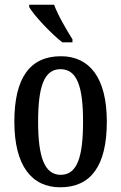

<svg xmlns="http://www.w3.org/2000/svg" viewBox="-20 -786 515 816"><path d="M245 -606H288V-619C264 -657 226 -721 210 -766H104V-756C124 -721 198 -642 245 -606ZM236 10C366 10 434 -81 434 -269C434 -456 360 -547 239 -547C108 -547 41 -456 41 -269C41 -81 115 10 236 10ZM238 -43C168 -43 142 -121 142 -269C142 -417 167 -492 237 -492C308 -492 333 -417 333 -269C333 -121 309 -43 238 -43Z"/></svg>

Font: Noto Serif Sinhala ExtraCondensed Medium
Style: Regular
Weight: 500
Width: 2
Designer: Jelle Bosma - Monotype Design Team
Foundry: Monotype Imaging Inc.
Version: Version 2.007